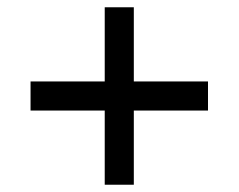

<svg xmlns="http://www.w3.org/2000/svg" viewBox="-20 -580 656 528"><path d="M268 -72V-560H348V-72ZM64 -276V-356H552V-276Z"/></svg>

Font: Kufam
Style: Regular
Weight: 400
Designer: Wael Morcos, Artur Schmal
Foundry: Original Type
Version: Version 1.301; ttfautohint (v1.8.3)